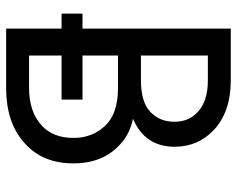

<svg xmlns="http://www.w3.org/2000/svg" viewBox="-93 -679 772 626"><g transform="rotate(90 293.0 -366.0)"><path d="M161.1 -180.7V-74.7H266.6Q345.2 -74.7 390.6 -117.2Q429.7 -153.8 429.7 -220.2Q429.7 -279.8 390.6 -322.3Q351.6 -364.7 266.6 -364.7H161.1V-249H304.7V-180.7ZM73.2 0V-180.7H24.4V-249H73.2V-732.4H242.2Q344.7 -732.4 403.8 -677.2Q458.5 -625.5 458.5 -549.3Q458.5 -452.6 367.2 -413.6Q409.7 -404.8 439.9 -380.9Q512.7 -323.7 512.7 -219.7Q512.7 -116.7 444.3 -58.1Q378.4 0 266.6 0ZM161.1 -657.7V-439.5H242.2Q312.5 -439.5 344.7 -470Q377 -500.5 377 -548.6Q377 -596.7 344.2 -625.5Q309.1 -657.7 242.2 -657.7Z"/></g></svg>

Font: Consola Mono
Style: Book
Weight: 400
Monospace: yes
Designer: Wojciech Kalinowski "wmk69" (wmk69@o2.pl)
Foundry: Wojciech Kalinowski "wmk69" (wmk69@o2.pl)
Version: Version 2.1.0